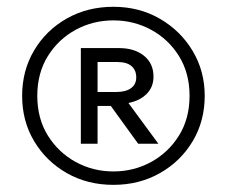

<svg xmlns="http://www.w3.org/2000/svg" viewBox="-20 -768 651 551"><path d="M305.5 -237.5Q231 -237.5 171.8 -271.2Q112.5 -305 78 -362.8Q43.5 -420.5 43.5 -493Q43.5 -565.5 78 -623.5Q112.5 -681.5 171.8 -715Q231 -748.5 305.5 -748.5Q379.5 -748.5 438.8 -714.2Q498 -680 532.8 -622Q567.5 -564 567.5 -493Q567.5 -420.5 533 -362.8Q498.5 -305 439 -271.2Q379.5 -237.5 305.5 -237.5ZM305.5 -276Q364 -276 413.8 -303.2Q463.5 -330.5 493.8 -379.2Q524 -428 524 -493Q524 -558 493.8 -606.8Q463.5 -655.5 413.8 -682.5Q364 -709.5 305.5 -709.5Q247 -709.5 197.2 -682.5Q147.5 -655.5 117.2 -606.8Q87 -558 87 -493Q87 -428 117.2 -379.2Q147.5 -330.5 197.2 -303.2Q247 -276 305.5 -276ZM212 -355.5V-630H321.5Q366 -630 393.2 -608Q420.5 -586 420.5 -548Q420.5 -518 400.5 -498.2Q380.5 -478.5 348.5 -472.5L434.5 -355.5H376.5L298 -464H260V-355.5ZM260 -504H313.5Q341 -504 356 -515Q371 -526 371 -546Q371 -566.5 357.5 -578.2Q344 -590 317 -590H260Z"/></svg>

Font: Geologica Thin Roman
Style: Regular
Weight: 400
Version: Version 1.010;gftools[0.9.28]